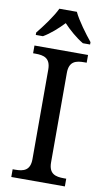

<svg xmlns="http://www.w3.org/2000/svg" viewBox="-101 -979 569 1027"><g transform="rotate(10 183.5 -465.5)"><path d="M35 -784V-771H74C112 -793 152 -829 182 -861C212 -829 253 -793 291 -771H330V-784C299 -822 251 -886 230 -931H135C114 -886 66 -822 35 -784ZM38 0H329V-42H316C271 -42 234 -51 234 -114V-600C234 -663 271 -672 316 -672H329V-714H38V-672H51C96 -672 133 -663 133 -600V-114C133 -51 96 -42 51 -42H38Z"/></g></svg>

Font: Noto Nastaliq Urdu
Style: Regular
Weight: 400
Designer: Monotype Design Team (Patrick Giasson: type design, Kamal Mansour: OpenType code, Glenda Bellarosa). Updated by Simon Co
Foundry: Monotype Imaging Inc., Simon Cozens
Version: Version 3.009